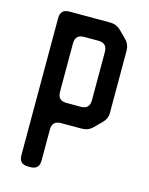

<svg xmlns="http://www.w3.org/2000/svg" viewBox="-108 -554 650 837"><g transform="rotate(15 217.5 -135.5)"><path d="M100 214H111Q151 214 151 174V34Q151 -6 191 -6H284Q313 -6 333 -26L365 -58Q387 -80 385 -108V-384Q385 -413 365 -433L333 -465Q313 -485 284 -485H100Q60 -485 60 -445V174Q60 214 100 214ZM151 -137V-355Q151 -395 191 -395H255Q295 -395 295 -355V-137Q295 -97 255 -97H191Q151 -97 151 -137Z"/></g></svg>

Font: WDXL Lubrifont JP N
Style: Regular
Weight: 400
Designer: [WDXL Lubrifont] Copyright 2020-2022 (c) NightFurySL2001, Skr-ZERO; [ZCOOL QingKe HuangYou] Copyright 2018-2022 (c) The 
Version: Version 2.001;hotconv 1.1.1;makeotfexe 2.6.0